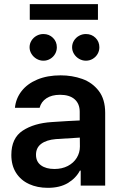

<svg xmlns="http://www.w3.org/2000/svg" viewBox="-20 -904 590 935"><path d="M232.4 -309.6Q316.9 -315.4 368.2 -317.4V-359.4Q368.2 -398.9 343.3 -420.7Q318.4 -442.4 272.5 -442.4Q231.9 -442.4 206.1 -425.3Q180.2 -408.2 172.9 -378.9H52.7Q57.1 -424.3 85 -460.2Q112.8 -496.1 161.6 -516.6Q210.4 -537.1 275.4 -537.1Q331.1 -537.1 380.1 -519.8Q429.2 -502.4 460.7 -461.7Q492.2 -420.9 492.2 -354.5V0H373V-73.2H369.1Q349.6 -36.1 310.5 -12.7Q271.5 10.7 212.9 10.7Q161.6 10.7 121.3 -7.8Q81.1 -26.4 58.1 -62.5Q35.2 -98.6 35.2 -149.4Q35.2 -231.4 90.6 -267.8Q146 -304.2 232.4 -309.6ZM245.1 -81.1Q281.7 -81.1 310.1 -95.7Q338.4 -110.4 353.8 -135.5Q369.1 -160.6 369.1 -190.4L368.7 -233.9L252 -226.6Q206.1 -222.7 180.7 -203.6Q155.3 -184.6 155.3 -150.4Q155.3 -116.7 179.7 -98.9Q204.1 -81.1 245.1 -81.1ZM124 -673.8Q124 -691.4 133.3 -706.3Q142.6 -721.2 158 -729.7Q173.3 -738.3 191.4 -738.3Q219.2 -738.3 238 -719.7Q256.8 -701.2 256.8 -673.8Q256.8 -656.2 248.3 -641.4Q239.7 -626.5 224.6 -617.4Q209.5 -608.4 191.4 -608.4Q173.8 -608.4 158.2 -617.4Q142.6 -626.5 133.3 -641.6Q124 -656.7 124 -673.8ZM331.1 -673.8Q331.1 -691.4 340.3 -706.3Q349.6 -721.2 365 -729.7Q380.4 -738.3 398.4 -738.3Q426.3 -738.3 445.1 -719.7Q463.9 -701.2 463.9 -673.8Q463.9 -656.2 455.3 -641.4Q446.8 -626.5 431.6 -617.4Q416.5 -608.4 398.4 -608.4Q380.9 -608.4 365.2 -617.4Q349.6 -626.5 340.3 -641.6Q331.1 -656.7 331.1 -673.8ZM457 -807.6H125V-883.8H457Z"/></svg>

Font: Pretendard SemiBold
Style: Regular
Weight: 600
Designer: Base glyphs from Inter by Rasmus Andersson; Hangeul glyphs from Noto Sans CJK(Source Han Sans) by Jang Soo-young and Kan
Foundry: Kil Hyung-jin
Version: Version 1.309